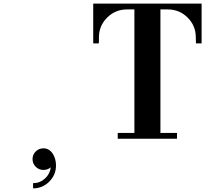

<svg xmlns="http://www.w3.org/2000/svg" viewBox="-20 -768 1182 1063"><path d="M163.1 246.1Q200.7 246.1 228.8 220.7Q256.8 195.3 261.2 158.2Q244.1 172.9 220.2 172.9Q195.3 172.9 177.7 155.3Q160.2 137.7 160.2 112.8Q160.2 87.9 177.7 70.6Q195.3 53.2 220.2 53.2Q252 53.2 271 81.5Q290 109.9 290 147.9Q290 200.2 252.7 237.5Q215.3 274.9 163.1 274.9ZM496.1 -527.8V-748H1096.2V-527.8H1064.9L1064 -561.5V-563Q1063.5 -626.5 1018.3 -671.1Q973.1 -715.8 909.2 -715.8H868.2V-32.2H960V0H631.8V-32.2H724.1V-715.8H683.1Q619.1 -715.8 573.7 -671.1Q528.3 -626.5 527.8 -563Q527.8 -526.4 526.9 -527.8Z"/></svg>

Font: Fin Serif Display
Style: Italic
Weight: 400
Designer: J. Blake Harris
Version: Version 1.006;FEAKit 1.0